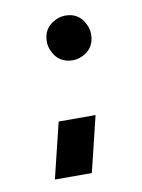

<svg xmlns="http://www.w3.org/2000/svg" viewBox="-58 -439 373 505"><g transform="rotate(-10 129.0 -187.0)"><path d="M48.8 22.5 85 -126H183.6L147.5 22.5ZM90.8 -337.9Q90.8 -376 125 -391.6Q137.7 -397.5 150.4 -397.5Q186.5 -397.5 202.1 -365.2Q209 -351.6 209 -337.9Q209 -299.8 175.8 -284.2Q163.1 -278.3 150.4 -278.3Q112.3 -278.3 96.7 -312.5Q90.8 -325.2 90.8 -337.9Z"/></g></svg>

Font: Post No Bills Colombo
Style: Bold
Weight: 800
Designer: Kosala Senevirathne, Siva Puranthara, Lasantha Premarathna, Tharique Azeez
Foundry: Mooniak
Version: Version 1.220 ; ttfautohint (v1.5)